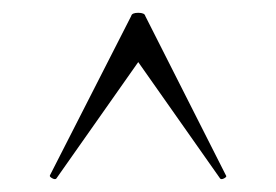

<svg xmlns="http://www.w3.org/2000/svg" viewBox="-20 -654 432 300"><path d="M333 -380Q335 -378 330.5 -375.5Q326 -373 324 -375L196 -557L68 -375Q66 -373 61.5 -375.5Q57 -378 58 -380L185 -629Q186 -634 196 -634Q206 -634 207 -629Z"/></svg>

Font: Cormorant Infant Light
Style: Regular
Weight: 300
Designer: Christian Thalmann (Catharsis Fonts)
Foundry: Catharsis Fonts
Version: Version 4.001